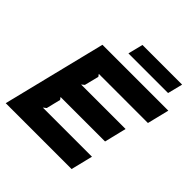

<svg xmlns="http://www.w3.org/2000/svg" viewBox="-255 -1218 1418 1418"><g transform="rotate(45 454.0 -509.0)"><path d="M750 -170.9 708 0H20L220.2 -810.1H908.2L866.2 -639.2H353L366.2 -621.1L337.9 -508.8L315.9 -491.2H780.8L738.8 -318.8H273.9L287.1 -300.8L259.8 -189L236.8 -170.9ZM844.2 -1018.1 814.9 -900.9H400.9L430.2 -1018.1Z"/></g></svg>

Font: Sinkin Sans 800 Black Italic
Style: Regular
Weight: 900
Italic angle: -112°
Designer: Keith Bates
Foundry: K-Type
Version: Sinkin Sans (version 1.0)  by Keith Bates   •   © 2014   www